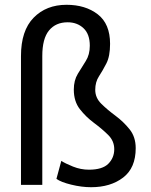

<svg xmlns="http://www.w3.org/2000/svg" viewBox="-20 -779 635 809"><path d="M158.2 -543V0H68.4V-543Q68.4 -649.9 121.6 -704.3Q174.8 -758.8 260.3 -758.8Q339.8 -758.8 391.8 -718.8Q443.8 -678.7 443.8 -594.2Q443.8 -542 428.2 -511.7Q412.6 -481.4 397 -457.5Q381.3 -433.6 381.3 -400.4Q381.3 -366.7 407 -341.6Q432.6 -316.4 466.6 -291.3Q500.5 -266.1 526.1 -234.1Q551.8 -202.1 551.8 -154.8Q551.8 -71.3 498.8 -30.8Q445.8 9.8 363.8 9.8Q323.7 9.8 280 -1Q236.3 -11.7 217.8 -25.4L238.3 -101.1Q254.9 -90.3 287.6 -77.1Q320.3 -64 354.5 -64Q411.6 -64 436.5 -89.1Q461.4 -114.3 461.4 -150.4Q461.4 -185.1 435.8 -210.4Q410.2 -235.8 376.2 -261Q342.3 -286.1 316.7 -318.8Q291 -351.6 291 -401.4Q291 -440.4 307.9 -468Q324.7 -495.6 341.6 -522.2Q358.4 -548.8 358.4 -586.4Q358.4 -635.3 331.8 -660.2Q305.2 -685.1 265.1 -685.1Q214.8 -685.1 186.5 -650.6Q158.2 -616.2 158.2 -543Z"/></svg>

Font: RobotoDEMO
Style: Regular
Weight: 400
Designer: Christian Robertson
Foundry: Google
Version: Version 2.136